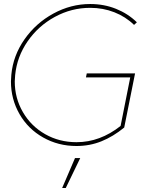

<svg xmlns="http://www.w3.org/2000/svg" viewBox="-20 -724 816 956"><path d="M307.5 212H289.5L353.5 63H379.5ZM598.5 -89Q543.5 -44 485.2 -20.5Q427 3 361 3Q270 3 194.8 -39.5Q119.5 -82 77 -156.2Q34.5 -230.5 34.5 -318.5Q34.5 -328.5 36.5 -352.5Q45.5 -447.5 102 -528.2Q158.5 -609 245.8 -656.5Q333 -704 429 -704Q498 -704 557.8 -680Q617.5 -656 661.5 -613L647.5 -600Q605.5 -641 549.2 -663Q493 -685 429 -685Q336 -685 253.2 -640Q170.5 -595 117.5 -518.2Q64.5 -441.5 55.5 -350.5Q53.5 -328.5 53.5 -318.5Q53.5 -235.5 94 -165.8Q134.5 -96 204.8 -56Q275 -16 361 -16Q478 -16 580.5 -97L628.5 -338.5H408L412 -358.5H652.5Z"/></svg>

Font: Argentum Sans Thin
Style: Italic
Weight: 100
Italic angle: -11°
Designer: Julieta Ulanovsky (font), Cristiano Sobral (main changes and remaster)
Foundry: Julieta Ulanovsky (font), Cristiano Sobral (main changes and remaster)
Version: Version 2.007;June 15, 2022;FontCreator 14.0.0.2814 64-bit; 